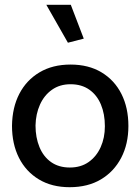

<svg xmlns="http://www.w3.org/2000/svg" viewBox="-20 -767 585 800"><path d="M270 13Q196 13 142 -19.5Q88 -52 59 -109.5Q30 -167 30 -243Q31 -319 60.5 -376Q90 -433 144.5 -465.5Q199 -498 274 -498Q349 -498 403 -465.5Q457 -433 486 -375.5Q515 -318 515 -242Q515 -167 485 -109.5Q455 -52 400.5 -19.5Q346 13 270 13ZM271 -69Q317 -69 349.5 -92Q382 -115 399.5 -154Q417 -193 417 -241Q417 -292 400.5 -331.5Q384 -371 352 -393.5Q320 -416 274 -416Q229 -416 196.5 -393Q164 -370 146.5 -331Q129 -292 128 -244Q128 -194 144.5 -154Q161 -114 193 -91.5Q225 -69 271 -69ZM263 -589 329 -606 275 -747H173Z"/></svg>

Font: Catamaran Medium
Style: Regular
Weight: 500
Designer: Pria Ravichandran
Version: Version 2.000